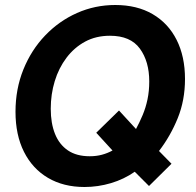

<svg xmlns="http://www.w3.org/2000/svg" viewBox="-20 -734 782 768"><path d="M318 14Q234 14 172 -22.5Q110 -59 76 -126.5Q42 -194 42 -287Q42 -378 73.5 -456Q105 -534 160.5 -592Q216 -650 288 -682Q360 -714 441 -714Q528 -714 590.5 -677.5Q653 -641 686.5 -574.5Q720 -508 720 -418Q720 -333 691 -261.5Q662 -190 616 -130L666 -79L576 10L519 -47Q476 -17 424 -1.5Q372 14 318 14ZM339 -109Q365 -109 387.5 -115Q410 -121 430 -132L365 -203L456 -292L524 -218Q538 -244 550.5 -273.5Q563 -303 570 -336.5Q577 -370 577 -408Q577 -488 539.5 -539.5Q502 -591 420 -591Q364 -591 320.5 -567.5Q277 -544 246 -503Q215 -462 199 -409.5Q183 -357 183 -299Q183 -241 200 -198.5Q217 -156 251.5 -132.5Q286 -109 339 -109Z"/></svg>

Font: Cabin VF Beta
Style: Italic
Weight: 400
Italic angle: -7°
Designer: Pablo Impallari
Foundry: Pablo Impallari. http://www.impallari.com Igino Marini. http://www.ikern.com
Version: Version 2.300